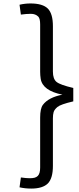

<svg xmlns="http://www.w3.org/2000/svg" viewBox="-20 -953 456 1104"><path d="M92.3 -925.8Q123.5 -933.1 155.3 -933.1Q225.6 -933.1 255.4 -903.3Q284.2 -873.5 284.2 -802.7V-541.5Q284.2 -499 305.2 -481.9Q326.2 -464.8 401.4 -447.3V-370.1Q328.1 -353 310.3 -337.9Q292.5 -322.8 288.3 -308.3Q284.2 -293.9 284.2 -272.9V1Q284.2 71.8 255.4 101.6Q225.6 131.3 159.7 131.3Q123.5 131.3 92.3 124L100.1 67.4Q131.3 71.8 149.9 71.8Q168.5 71.8 179.2 68.8Q189.9 65.9 197.3 58.6Q210.9 44.9 210.9 10.3V-276.9Q210.9 -329.1 226.6 -350.1Q258.8 -393.1 338.9 -408.7Q225.1 -431.2 213.9 -500Q210.9 -520 210.9 -540.5V-812Q210.9 -846.7 200.2 -857.4Q184.1 -873.5 157.7 -873.5Q131.3 -873.5 100.1 -869.1Z"/></svg>

Font: Armata
Style: Regular
Weight: 400
Designer: Viktoriya Grabowska
Foundry: Viktoriya Grabowska
Version: Version 1.003